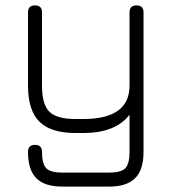

<svg xmlns="http://www.w3.org/2000/svg" viewBox="-20 -493 646 713"><path d="M212 200Q146 200 115 169Q84 138 84 71Q84 45 110 45Q136 45 136 71Q136 116 152 132Q168 148 212 148H385Q429 148 445 132Q461 116 461 71V-67Q409 1 289 1H261Q169 1 126.5 -41Q84 -83 84 -175V-447Q84 -473 110 -473Q136 -473 136 -447V-175Q136 -105 163.5 -78Q191 -51 261 -51H289Q461 -51 461 -175V-447Q461 -473 487 -473Q513 -473 513 -447V71Q513 138 481.5 169Q450 200 385 200Z"/></svg>

Font: Jura
Style: Regular
Weight: 400
Designer: Daniel Johnson, Alexei Vanyashin
Foundry: Daniel Johnson
Version: Version 5.103